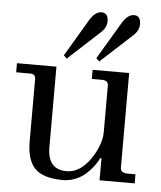

<svg xmlns="http://www.w3.org/2000/svg" viewBox="-52 -743 669 800"><g transform="rotate(5 283.0 -343.0)"><path d="M476.6 -698.2Q504.4 -698.2 504.4 -662.1Q504.4 -634.3 476.6 -610.8L348.6 -493.2L335.4 -505.9L427.7 -661.1Q450.2 -698.2 476.6 -698.2ZM340.3 -698.2Q368.7 -698.2 368.7 -662.1Q368.7 -634.8 340.3 -610.8L212.4 -493.2L199.7 -505.9L291.5 -661.1Q314 -698.2 340.3 -698.2ZM240.2 12.2Q158.7 12.2 123.8 -22.9Q88.9 -58.1 88.9 -136.2V-396Q88.9 -418 67.9 -418H7.8V-456.1H172.9V-119.1Q172.9 -25.9 252.9 -25.9Q301.8 -25.9 341.3 -74.2Q362.8 -100.1 377.9 -135.3Q393.1 -170.4 393.1 -202.1V-396Q393.1 -418 366.2 -418H324.2V-456.1H477.1V-60.1Q477.1 -38.1 507.8 -38.1H540V0H393.1V-92.8H388.2Q379.9 -75.2 367.4 -58.6Q355 -42 336.7 -25.1Q318.4 -8.3 293.2 2Q268.1 12.2 240.2 12.2Z"/></g></svg>

Font: New Heterodox Mono
Style: Book
Weight: 400
Designer: Hao Chi Kiang <hello@hckiang.com>, Alexey Kryukov <alexios@thessalonica.org.ru>
Version: Version 0.0.3